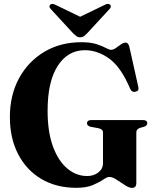

<svg xmlns="http://www.w3.org/2000/svg" viewBox="-20 -926 781 962"><path d="M663 -9.5Q663 15.5 642 15.5Q627.5 15.5 606.2 1.8Q585 -12 564 -25.8Q543 -39.5 528 -39.5Q516.5 -39.5 497 -26Q477.5 -12.5 445.2 1.2Q413 15 363 15Q261.5 15 186.8 -29.5Q112 -74 70.8 -153.8Q29.5 -233.5 29.5 -339.5Q29.5 -449.5 75.5 -534Q121.5 -618.5 202.2 -666.5Q283 -714.5 388 -714.5Q433.5 -714.5 463 -705Q492.5 -695.5 509.8 -686Q527 -676.5 536 -676.5Q548 -676.5 560.8 -685.5Q573.5 -694.5 586 -703.5Q598.5 -712.5 609.5 -712.5Q622.5 -712.5 628 -692L673 -490.5Q678 -471 659.5 -466.5Q641 -462 632.5 -480.5Q586.5 -589.5 527.8 -632Q469 -674.5 405.5 -674.5Q320 -674.5 269.2 -596Q218.5 -517.5 218.5 -371Q218.5 -265.5 245.2 -192.5Q272 -119.5 317 -81.8Q362 -44 417 -44Q449.5 -44 472.8 -62Q496 -80 496 -108V-263Q496 -279 471.5 -284L435 -290.5Q416 -295 416 -308Q416 -324.5 438 -324.5H695.5Q718 -324.5 718 -308.5Q718 -297 702 -291L682.5 -285.5Q663 -279.5 663 -263ZM416.5 -759Q407.5 -750 400 -744.5Q392.5 -739 381.5 -739Q370.5 -739 363.2 -744.5Q356 -750 346.5 -759L234 -881Q227.5 -887.5 228 -893.8Q228.5 -900 232.5 -903Q241.5 -910.5 258.5 -901.5L381.5 -842L504.5 -901.5Q521.5 -910.5 531 -903Q535 -900 535.2 -893.8Q535.5 -887.5 529 -881Z"/></svg>

Font: Fraunces 72pt
Style: Bold
Weight: 700
Version: Version 1.000;[b76b70a41]